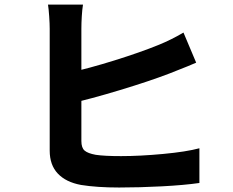

<svg xmlns="http://www.w3.org/2000/svg" viewBox="-20 -811 1040 856"><path d="M342.8 -683V-182.2Q342.8 -152 357.2 -139.6Q371.6 -127.2 406.8 -120.8Q445.2 -115 519.6 -115Q603.8 -115 707 -124.6Q810.2 -134.2 869 -150V4.8Q800.6 14.6 700.9 19.8Q601.2 25 511.2 25Q412 25 341.4 13.6Q274 1.2 237.8 -37.1Q201.6 -75.4 201.6 -139.6V-683Q201.6 -705.2 199.3 -738.5Q197 -771.8 194 -790.6H350Q346.4 -768.2 344.6 -737.9Q342.8 -707.6 342.8 -683ZM685.6 -610.2Q742.2 -633 798 -665.8L854.6 -531.6L815.2 -515Q772.2 -497.8 734.6 -483Q646.4 -449.2 515.3 -409.5Q384.2 -369.8 281.4 -346.6L280.6 -485Q375.6 -505.8 491.1 -541.9Q606.6 -578 685.6 -610.2Z"/></svg>

Font: 寒蝉端黑体 Light
Style: Regular
Weight: 300
Designer: ChillDuanSans {Warren2060}; 
Source Han Sans {Ryoko NISHIZUKA 西塚涼子 (kana, bopomofo & ideographs); Paul D. Hunt (Latin, G
Foundry: ChillType&Adobe
Version: Version 1.300;Glyphs 3.3 (3306)